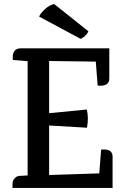

<svg xmlns="http://www.w3.org/2000/svg" viewBox="-20 -918 605 938"><path d="M374 -728 171 -837Q179 -855 201.5 -875Q224 -895 245 -898L412 -765Q401 -741 374 -728ZM41 0V-12Q41 -34 47 -41Q53 -48 57 -52Q66 -59 80 -59L115 -61V-619L43 -625Q37 -682 82 -682H514V-535Q514 -494 457 -500L448 -617L220 -620V-365L404 -383Q414 -343 405 -294L220 -305V-63L465 -71L474 -187Q530 -193 530 -153V0Z"/></svg>

Font: Karma SemiBold
Style: Regular
Weight: 600
Designer: Joana Correia
Foundry: Indian Type Foundry
Version: Version 1.202;PS 1.0;hotconv 1.0.78;makeotf.lib2.5.61930; tt